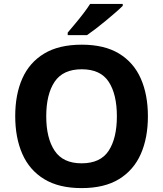

<svg xmlns="http://www.w3.org/2000/svg" viewBox="-20 -954 836 984"><path d="M738 -358Q738 -247 701.5 -164.5Q665 -82 590 -36Q515 10 398 10Q282 10 206.5 -36Q131 -82 94.5 -165Q58 -248 58 -359Q58 -470 94.5 -552Q131 -634 206.5 -679.5Q282 -725 399 -725Q515 -725 590 -679.5Q665 -634 701.5 -551.5Q738 -469 738 -358ZM217 -358Q217 -246 260 -181.5Q303 -117 398 -117Q495 -117 537 -181.5Q579 -246 579 -358Q579 -471 537 -535Q495 -599 399 -599Q303 -599 260 -535Q217 -471 217 -358ZM609 -924Q595 -910 572 -890Q549 -870 522.5 -848Q496 -826 470.5 -806.5Q445 -787 426 -774H327V-787Q343 -806 364.5 -831.5Q386 -857 407 -884.5Q428 -912 442 -934H609Z"/></svg>

Font: Noto Sans New Tai Lue
Style: Bold
Weight: 700
Version: Version 2.003